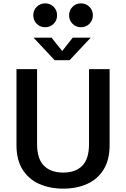

<svg xmlns="http://www.w3.org/2000/svg" viewBox="-20 -1111 750 1142"><path d="M356 11Q276 11 213.2 -17Q150.5 -45 114.2 -102.5Q78 -160 78 -248V-700H200.5V-254.5Q200.5 -166 241.5 -125.2Q282.5 -84.5 356 -84.5Q429.5 -84.5 469.5 -125.2Q509.5 -166 509.5 -254.5V-700H632V-248Q632 -160 596.2 -102.5Q560.5 -45 498.2 -17Q436 11 356 11ZM519.5 -887 394 -753H305L179.5 -887H286.5L350 -807.5L412.5 -887ZM249 -949Q219 -949 198.5 -969.5Q178 -990 178 -1020Q178 -1050 198.5 -1070.5Q219 -1091 249 -1091Q278.5 -1091 299 -1070.5Q319.5 -1050 319.5 -1020Q319.5 -990 299 -969.5Q278.5 -949 249 -949ZM461.5 -949Q432 -949 411.5 -969.5Q391 -990 391 -1020Q391 -1050 411.5 -1070.5Q432 -1091 461.5 -1091Q491 -1091 511.8 -1070.5Q532.5 -1050 532.5 -1020Q532.5 -990 511.8 -969.5Q491 -949 461.5 -949Z"/></svg>

Font: League Mono Medium
Style: Regular
Weight: 500
Width: 6
Designer: Tyler Finck
Foundry: The League of Moveable Type / Tyler Finck
Version: Version 2.300;RELEASE